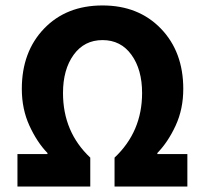

<svg xmlns="http://www.w3.org/2000/svg" viewBox="-20 -684 751 704"><path d="M44 0V-119H154V-123Q116 -162 88 -223Q60 -284 60 -358Q60 -494 141.5 -579Q223 -664 356 -664Q488 -664 570 -579Q652 -494 652 -358Q652 -284 624 -223.5Q596 -163 557 -123V-119H667V0H400V-106Q501 -201 501 -343Q501 -429 462 -483Q423 -537 356 -537Q289 -537 250 -483Q211 -429 211 -343Q211 -200 311 -106V0Z"/></svg>

Font: Toshiba Sans
Style: Bold
Weight: 700
Designer: Paul D. Hunt
Foundry: Toshiba Corporation
Version: Version 2.020;PS 2.0;hotconv 1.0.86;makeotf.lib2.5.63406